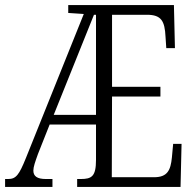

<svg xmlns="http://www.w3.org/2000/svg" viewBox="-21 -734 768 754"><path d="M-1 0H185V-31H159C125 -31 110 -42 110 -64C110 -79 117 -98 128 -129L174 -245H356V-106C356 -41 339 -31 296 -31H282V0H688L692 -169H659L654 -115C649 -66 637 -38 584 -38H418L419 -355H609V-393H419V-676H556C613 -676 626 -651 629 -590L632 -545H666L662 -714H247V-683L308 -679L81 -114C54 -47 42 -31 11 -31H-1ZM190 -283 348 -676H356V-283Z"/></svg>

Font: Noto Serif Myanmar ExtraCondensed Light
Style: Regular
Weight: 300
Width: 2
Designer: Ben Mitchell and the Monotype Design Team
Foundry: Monotype Imaging Inc.
Version: Version 2.106